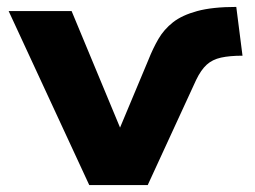

<svg xmlns="http://www.w3.org/2000/svg" viewBox="-20 -535 736 555"><path d="M238 0 5 -503H187L330 -159H324L409 -362Q422 -395 438 -422.5Q454 -450 480 -470.5Q506 -491 550 -503Q594 -515 663 -515L681 -374Q644 -374 619 -368.5Q594 -363 577.5 -348Q561 -333 547 -304L407 0Z"/></svg>

Font: Nunito Sans 7pt SemiExpanded ExtraBold
Style: Regular
Weight: 800
Width: 6
Designer: Vernon Adams
Foundry: Vernon Adams
Version: Version 3.101;gftools[0.9.27]